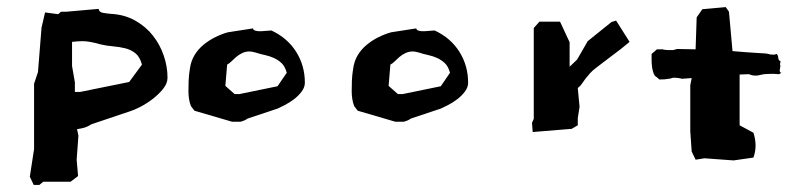

<svg xmlns="http://www.w3.org/2000/svg" viewBox="-20 -444 2257 541"><path d="M64 54 75 77H91L102 68H179L200 52L196 6L201 -62L197 -80Q210 -82 218.5 -84.5Q227 -87 238 -94L348 -131Q358 -134 375.5 -143Q393 -152 410 -165Q427 -178 439.5 -193.5Q452 -209 452 -225Q452 -256 441.5 -287Q431 -318 411 -343.5Q391 -369 361 -386Q331 -403 292 -405Q280 -406 269.5 -408Q259 -410 258 -419L167 -411H152L144 -404L107 -409L97 -366L87 -241L76 -208V-24ZM183 -326Q191 -327 198.5 -327.5Q206 -328 213 -328Q232 -328 263 -319Q280 -315 298 -313.5Q316 -312 332.5 -308Q349 -304 361.5 -294Q374 -284 380 -262L344 -213L206 -185H191V-212L183 -258Z M515 -250Q512 -232 511.5 -216Q511 -200 511 -187Q511 -163 518 -145L528 -132L634 -101H658Q662 -102 667 -104Q672 -106 678 -110L762 -138Q769 -141 782.5 -148Q796 -155 808.5 -164.5Q821 -174 830 -186Q839 -198 839 -211Q839 -259 814.5 -298Q790 -337 745 -358H743Q739 -358 729 -357Q719 -356 711 -356Q704 -356 698.5 -358Q693 -360 693 -364L622 -353Q604 -348 586 -339Q568 -330 553 -317.5Q538 -305 528 -288.5Q518 -272 515 -250ZM700 -296Q712 -292 726 -289Q740 -286 752 -280.5Q764 -275 773.5 -266Q783 -257 788 -239L762 -201L655 -179H641L615 -202L620 -262Q626 -265 632 -271Q638 -277 645.5 -283.5Q653 -290 662.5 -294.5Q672 -299 683 -299Q690 -299 700 -296Z M975 -250Q972 -232 971.5 -216Q971 -200 971 -187Q971 -163 978 -145L988 -132L1094 -101H1118Q1122 -102 1127 -104Q1132 -106 1138 -110L1222 -138Q1229 -141 1242.5 -148Q1256 -155 1268.5 -164.5Q1281 -174 1290 -186Q1299 -198 1299 -211Q1299 -259 1274.5 -298Q1250 -337 1205 -358H1203Q1199 -358 1189 -357Q1179 -356 1171 -356Q1164 -356 1158.5 -358Q1153 -360 1153 -364L1082 -353Q1064 -348 1046 -339Q1028 -330 1013 -317.5Q998 -305 988 -288.5Q978 -272 975 -250ZM1160 -296Q1172 -292 1186 -289Q1200 -286 1212 -280.5Q1224 -275 1233.5 -266Q1243 -257 1248 -239L1222 -201L1115 -179H1101L1075 -202L1080 -262Q1086 -265 1092 -271Q1098 -277 1105.5 -283.5Q1113 -290 1122.5 -294.5Q1132 -299 1143 -299Q1150 -299 1160 -296Z M1754 -326 1716 -386 1703 -382 1636 -328 1606 -276 1585 -256V-325L1558 -383H1500L1484 -365V-109L1479 -98L1481 -72L1591 -81L1608 -91V-111L1613 -143L1608 -196Q1615 -201 1619.5 -208Q1624 -215 1629.5 -222Q1635 -229 1642.5 -237.5Q1650 -246 1661 -254L1707 -289Q1718 -297 1729.5 -306Q1741 -315 1754 -326Z M2064 -234 2090 -235Q2095 -233 2099 -232Q2103 -231 2110 -231Q2114 -231 2118.5 -232Q2123 -233 2127.5 -234Q2132 -235 2139.5 -235.5Q2147 -236 2159 -236Q2163 -236 2166.5 -235.5Q2170 -235 2172 -235Q2173 -235 2174.5 -235Q2176 -235 2182 -239Q2177 -239 2177 -246Q2177 -247 2178 -252Q2179 -257 2179 -259Q2178 -259 2178 -264Q2178 -268 2180 -270Q2173 -275 2173 -280.5Q2173 -286 2169 -292Q2163 -290 2160 -290Q2153 -290 2150.5 -290.5Q2148 -291 2145 -292Q2142 -293 2134.5 -293.5Q2127 -294 2110 -295Q2098 -296 2081 -297Q2064 -298 2044 -300L2034 -411L2025 -424L1959 -418L1943 -395L1940 -305Q1926 -305 1913 -305.5Q1900 -306 1888 -306Q1878 -303 1877 -303Q1868 -303 1861 -303Q1854 -303 1847 -305H1831L1816 -292Q1816 -284 1816 -274Q1816 -264 1817.5 -254Q1819 -244 1822 -236.5Q1825 -229 1830 -227L1838 -220Q1848 -220 1853 -220.5Q1858 -221 1871 -223Q1872 -225 1880 -225Q1886 -225 1892.5 -224Q1899 -223 1901 -222Q1904 -222 1907.5 -222.5Q1911 -223 1915 -223L1929 -224L1925 -204V-74L1929 -17L1940 6L1965 2L2047 8L2103 0Q2109 -17 2109 -34Q2109 -51 2103 -70L2064 -91Z"/></svg>

Font: Dokdo
Style: Regular
Weight: 400
Version: Version 2.00